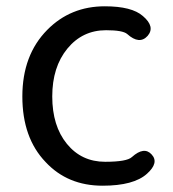

<svg xmlns="http://www.w3.org/2000/svg" viewBox="-20 -577 549 610"><path d="M306 13Q195 13 125 -62Q51 -139 51 -270.5Q51 -402 130 -482Q204 -557 313 -557Q399 -557 434 -526Q474 -492 449 -463Q423 -434 384 -469Q370 -481 317 -481Q242 -481 194 -422.5Q146 -364 146 -270.5Q146 -177 192.5 -120Q239 -63 314 -63Q383 -63 399 -78Q438 -113 462 -86Q486 -60 447 -25Q405 13 306 13Z"/></svg>

Font: Resource Han Rounded KR
Style: Regular
Weight: 400
Designer: Cyano Hao (round all glyphs); Ryoko NISHIZUKA 西塚涼子 (kana, bopomofo & ideographs); Paul D. Hunt (Latin, Greek & Cyrillic)
Foundry: Cyano Hao
Version: 0.990